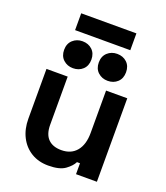

<svg xmlns="http://www.w3.org/2000/svg" viewBox="-154 -959 925 1072"><g transform="rotate(20 308.0 -423.0)"><path d="M66 -200V-496H192V-210Q192 -154 219.5 -126Q247 -98 298 -98Q356 -98 388 -136.5Q420 -175 420 -244V-496H546V0H422V-65H404Q392 -40 359 -16Q326 8 259 8Q201 8 157.5 -18.5Q114 -45 90 -92Q66 -139 66 -200ZM328 -630Q328 -667 351.5 -688.5Q375 -710 409 -710Q444 -710 467 -688.5Q490 -667 490 -630Q490 -593 467 -571.5Q444 -550 409 -550Q375 -550 351.5 -571.5Q328 -593 328 -630ZM122 -630Q122 -667 145.5 -688.5Q169 -710 203 -710Q238 -710 261 -688.5Q284 -667 284 -630Q284 -593 261 -571.5Q238 -550 203 -550Q169 -550 145.5 -571.5Q122 -593 122 -630ZM142 -754V-854H470V-754Z"/></g></svg>

Font: Space 7353
Style: Regular
Weight: 400
Designer: Christine Claussen + Ruben Lyon  (Space 7353)
Version: Version 1.000;FEAKit 1.0